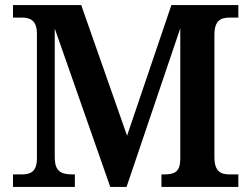

<svg xmlns="http://www.w3.org/2000/svg" viewBox="-20 -734 987 754"><path d="M31 0H274V-49H269C222 -49 195 -58 195 -117V-622L413 0H477L688 -623V-108C687 -57 664 -49 622 -49H614V0H916V-49H884C849 -49 822 -58 822 -117V-597C822 -656 849 -665 884 -665H916V-714H653L479 -201L299 -714H31V-665H64C97 -665 125 -656 125 -601V-112C125 -57 97 -49 64 -49H31Z"/></svg>

Font: Noto Serif Oriya SemiBold
Style: Regular
Weight: 600
Designer: David Williams
Foundry: Google LLC, David Williams
Version: Version 1.051